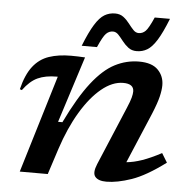

<svg xmlns="http://www.w3.org/2000/svg" viewBox="-52 -778 829 840"><g transform="rotate(5 362.0 -358.0)"><path d="M42.5 -356 33.5 -359Q49.5 -424.5 77.8 -460.5Q106 -496.5 147.5 -510.5Q189 -524.5 244 -524.5Q260.5 -524.5 274 -524Q287.5 -523.5 305.5 -522.5L212.5 -231.5H231.5Q286.5 -345 336.5 -409Q386.5 -473 437 -499Q487.5 -525 543 -525Q599.5 -525 626.2 -497.8Q653 -470.5 653 -430.5Q653 -409.5 646 -380.2Q639 -351 619 -302.5L525.5 -81.5Q557.5 -84.5 594.2 -97.2Q631 -110 678 -135L702.5 -95Q618 -32 555.5 -10.5Q493 11 445.5 11Q410 11 396.2 -5.8Q382.5 -22.5 399 -62L507 -318.5Q520 -349 524.2 -365.2Q528.5 -381.5 528.5 -392.5Q528.5 -426 482 -426Q434.5 -426 386.8 -386.8Q339 -347.5 297 -277.2Q255 -207 224.5 -114L187.5 0H64.5L194 -428H189Q140 -428 106.2 -412.5Q72.5 -397 42.5 -356ZM661 -723Q636.5 -661 615.8 -627.8Q595 -594.5 574 -582Q553 -569.5 527.5 -569.5Q506 -569.5 491 -581Q476 -592.5 464.2 -607.8Q452.5 -623 441.8 -634.5Q431 -646 417.5 -646Q400.5 -646 387.5 -633Q374.5 -620 353.5 -572H286.5Q311 -634 331.8 -667.2Q352.5 -700.5 373.5 -713Q394.5 -725.5 420 -725.5Q442 -725.5 457 -714Q472 -702.5 483.5 -687.2Q495 -672 505.8 -660.5Q516.5 -649 530 -649Q547 -649 560 -662Q573 -675 594 -723Z"/></g></svg>

Font: Newsreader Caption Medium
Style: Italic
Weight: 500
Italic angle: -17°
Designer: Hugues Gentile
Foundry: Production Type
Version: Version 1.001